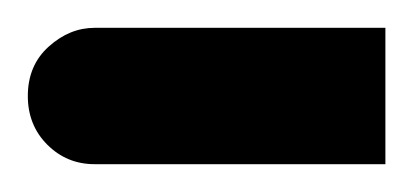

<svg xmlns="http://www.w3.org/2000/svg" viewBox="-90 -118 297 138"><path d="M187 0H-22Q-42 0 -56 -14Q-70 -28 -70 -49Q-70 -71 -55 -84.5Q-40 -98 -22 -98H187Z"/></svg>

Font: Mirza
Style: Regular
Weight: 400
Designer: Arabic design by Kourosh Beigpour, Latin design by Eduardo Tunni, engineering by Lasse Fister
Version: Version 1.0010g